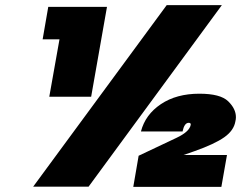

<svg xmlns="http://www.w3.org/2000/svg" viewBox="-20 -731 968 752"><path d="M849 -711 327 0H110L633 -711ZM213 -577H147L169 -704H399L337 -352H173ZM699 -124H869L847 1H502L523 -121L671 -191Q722 -215 727 -242Q727 -243 727 -244Q727 -250 719 -250Q702 -250 695 -216H532Q549 -282 610 -323Q671 -364 761 -364Q843 -364 873.5 -334.5Q904 -305 904 -272Q904 -264 902 -256Q896 -220 858.5 -193.5Q821 -167 742 -139Z"/></svg>

Font: Fz Poppins Black
Style: Italic
Weight: 900
Italic angle: -10°
Designer: Ninad Kale (Devanagari), Jonny Pinhorn (Latin)
Foundry: Indian Type Foundry
Version: Vit hóa bi Vntype.Com & FontZin.Com